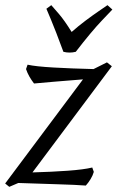

<svg xmlns="http://www.w3.org/2000/svg" viewBox="-20 -713 456 745"><path d="M16 12 0 -1 302 -405Q241 -400 191 -396Q141 -392 112 -389Q102 -402 94 -416Q86 -430 81 -445L87 -462Q118 -455 188.5 -451Q259 -447 343 -445L395 -471L414 -456L106 -44Q180 -46 242.5 -50.5Q305 -55 338 -63L344 -46Q340 -32 331.5 -18Q323 -4 313 7Q274 4 204 2Q134 0 51 -3ZM250 -509Q238 -509 226 -512Q195 -596 177.5 -637.5Q160 -679 160 -679L179 -693Q188 -683 209 -658.5Q230 -634 258 -589Q284 -612 312 -633Q340 -654 363.5 -670Q387 -686 397 -693L416 -676Q416 -676 375.5 -633.5Q335 -591 274 -512Q262 -509 250 -509Z"/></svg>

Font: Mate
Style: Italic
Weight: 400
Italic angle: -10.8°
Designer: Eduardo Rodriguez Tunni
Foundry: Eduardo Rodriguez Tunni
Version: Version 1.003; ttfautohint (v1.8.4.7-5d5b);gftools[0.9.24]